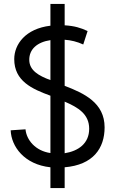

<svg xmlns="http://www.w3.org/2000/svg" viewBox="-20 -837 580 971"><path d="M307 114V9C451 -3 509 -87 509 -193C509 -317 406 -365 307 -403V-636C338 -634 371 -626 401 -612C413 -648 423 -679 423 -680C389 -696 357 -706 307 -709V-817H235V-707C109 -692 52 -613 52 -538C52 -427 142 -387 235 -353V-63C159 -74 114 -129 109 -183L34 -178C37 -96 103 -5 235 9V114ZM307 -323C375 -294 431 -260 431 -186C431 -111 376 -73 307 -62ZM235 -432C175 -454 129 -481 128 -533C127 -588 168 -624 235 -634Z"/></svg>

Font: Advent Pro
Style: Medium
Weight: 500
Designer: Andreas Kalpakidis
Foundry: Andreas Kalpakidis
Version: Version 2.002 2008